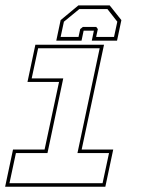

<svg xmlns="http://www.w3.org/2000/svg" viewBox="-20 -710 536 730"><path d="M-0.5 0 29.5 -141.5H149.5L204.5 -398.5H84.5L114.5 -540H375.5L290.5 -141.5H410.5L380.5 0ZM16 -13.5H370L394.5 -128H274.5L359 -526.5H125L100.5 -412H220.5L160.5 -128H40.5ZM397 -689.5 441.5 -633.5 425 -555.5H329L337 -593.5H298L290 -555.5H194L210.5 -633.5L278 -689.5ZM388.5 -675.5H281.5L223 -627.5L210.5 -569.5H278.5L285 -599.5L295 -607.5H346L352 -599.5L345.5 -569.5H413.5L426 -627.5Z"/></svg>

Font: Tourney Thin
Style: Italic
Weight: 100
Italic angle: -12°
Designer: Tyler Finck
Foundry: Etcetera Type Co
Version: Version 1.015